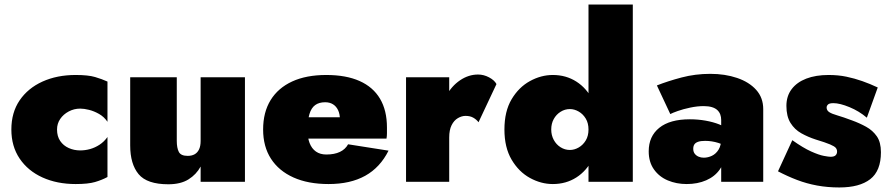

<svg xmlns="http://www.w3.org/2000/svg" viewBox="-20 -800 3917 845"><path d="M231 -230Q231 -256 245 -276.5Q259 -297 282.5 -309.5Q306 -322 333 -322Q350 -322 372 -316.5Q394 -311 416 -298.5Q438 -286 453 -264V-441Q429 -452 398.5 -461Q368 -470 313 -470Q231 -470 167 -441Q103 -412 66.5 -358.5Q30 -305 30 -230Q30 -156 66.5 -102Q103 -48 167 -19Q231 10 313 10Q368 10 398.5 1Q429 -8 453 -21V-197Q438 -176 418 -163Q398 -150 376.5 -144Q355 -138 333 -138Q306 -138 282.5 -148.5Q259 -159 245 -179.5Q231 -200 231 -230Z M758 -180V-460H553V-160Q553 -78 590 -33.5Q627 11 721 11Q775 11 809.5 -10.5Q844 -32 863 -67V0H1058V-460H863V-180Q863 -157 856 -142.5Q849 -128 836.5 -121Q824 -114 806 -114Q776 -114 767 -131.5Q758 -149 758 -180Z M1426 10Q1522 10 1587.5 -26.5Q1653 -63 1690 -137L1512 -165Q1500 -143 1476 -131.5Q1452 -120 1416 -120Q1389 -120 1370.5 -133Q1352 -146 1342.5 -170.5Q1333 -195 1334 -230Q1334 -272 1342 -298.5Q1350 -325 1367 -337.5Q1384 -350 1411 -350Q1431 -350 1445.5 -341Q1460 -332 1468 -315Q1476 -298 1476 -274Q1476 -267 1472 -257Q1468 -247 1462 -238L1500 -284H1244V-190H1681Q1683 -201 1683 -213.5Q1683 -226 1683 -239Q1683 -314 1652.5 -365.5Q1622 -417 1562.5 -443.5Q1503 -470 1416 -470Q1328 -470 1266 -441.5Q1204 -413 1171 -359.5Q1138 -306 1138 -230Q1138 -155 1172.5 -101.5Q1207 -48 1271.5 -19Q1336 10 1426 10Z M1957 -460H1767V0H1957ZM2086 -262 2165 -430Q2156 -447 2132.5 -459.5Q2109 -472 2084 -472Q2042 -472 2004.5 -446.5Q1967 -421 1944 -378Q1921 -335 1921 -280L1957 -195Q1957 -228 1967.5 -249Q1978 -270 1995 -280Q2012 -290 2029 -290Q2049 -290 2063 -282Q2077 -274 2086 -262Z M2570 -780V0H2765V-780ZM2200 -230Q2200 -151 2231.5 -97.5Q2263 -44 2312 -17Q2361 10 2413 10Q2471 10 2516.5 -19Q2562 -48 2589 -102Q2616 -156 2616 -230Q2616 -305 2589 -358.5Q2562 -412 2516.5 -441Q2471 -470 2413 -470Q2361 -470 2312 -443Q2263 -416 2231.5 -363Q2200 -310 2200 -230ZM2406 -230Q2406 -256 2417 -276Q2428 -296 2447 -308Q2466 -320 2488 -320Q2508 -320 2527 -309Q2546 -298 2558 -278Q2570 -258 2570 -230Q2570 -202 2558 -182Q2546 -162 2527 -151Q2508 -140 2488 -140Q2466 -140 2447 -152Q2428 -164 2417 -184.5Q2406 -205 2406 -230Z M3031 -145Q3031 -157 3036 -164.5Q3041 -172 3052.5 -176Q3064 -180 3083 -180Q3113 -180 3141.5 -171Q3170 -162 3187 -147V-226Q3172 -242 3145.5 -252.5Q3119 -263 3085.5 -269Q3052 -275 3016 -275Q2928 -275 2881.5 -237.5Q2835 -200 2835 -134Q2835 -87 2858 -54.5Q2881 -22 2919 -6Q2957 10 3002 10Q3050 10 3088 -6.5Q3126 -23 3148 -54.5Q3170 -86 3170 -130L3154 -190Q3154 -160 3142.5 -141.5Q3131 -123 3113.5 -114.5Q3096 -106 3077 -106Q3065 -106 3054.5 -110.5Q3044 -115 3037.5 -123.5Q3031 -132 3031 -145ZM2930 -298Q2939 -303 2963 -311.5Q2987 -320 3018 -326.5Q3049 -333 3077 -333Q3098 -333 3113 -328.5Q3128 -324 3137 -315.5Q3146 -307 3150 -296Q3154 -285 3154 -272V0H3339V-320Q3339 -370 3308 -404.5Q3277 -439 3224 -457Q3171 -475 3106 -475Q3040 -475 2979.5 -459Q2919 -443 2871 -424Z M3467 -183 3404 -46Q3446 -24 3488 -8Q3530 8 3576 16.5Q3622 25 3674 25Q3763 25 3810 -11.5Q3857 -48 3857 -130Q3857 -174 3839 -200Q3821 -226 3792 -242Q3763 -258 3730 -270Q3690 -285 3665.5 -292Q3641 -299 3629.5 -306.5Q3618 -314 3618 -327Q3618 -334 3624 -340Q3630 -346 3648 -346Q3676 -346 3718.5 -328.5Q3761 -311 3795 -282L3843 -415Q3809 -431 3775 -443Q3741 -455 3705 -462.5Q3669 -470 3627 -470Q3570 -470 3528.5 -454Q3487 -438 3464 -407.5Q3441 -377 3441 -334Q3441 -288 3459 -259Q3477 -230 3506.5 -213.5Q3536 -197 3570 -186Q3613 -173 3633 -164.5Q3653 -156 3658.5 -149Q3664 -142 3664 -133Q3664 -123 3657.5 -116.5Q3651 -110 3635 -110Q3627 -110 3605.5 -114Q3584 -118 3549.5 -133.5Q3515 -149 3467 -183Z"/></svg>

Font: Jost Black
Style: Regular
Weight: 900
Version: Version 3.710